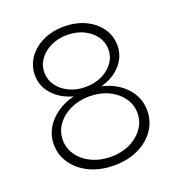

<svg xmlns="http://www.w3.org/2000/svg" viewBox="-131 -819 870 938"><g transform="rotate(-20 304.0 -350.0)"><path d="M305 11Q235 11 180 -14.5Q125 -40 93 -85Q61 -130 61 -187Q61 -231 83 -269Q105 -307 144 -334.5Q183 -362 233 -374Q169 -391 129.5 -434.5Q90 -478 90 -535Q90 -585 118 -625Q146 -665 194.5 -688Q243 -711 304 -711Q366 -711 414.5 -688Q463 -665 491 -625Q519 -585 519 -535Q519 -478 480 -434.5Q441 -391 377 -374Q454 -356 500.5 -305.5Q547 -255 547 -187Q547 -130 515.5 -85Q484 -40 429.5 -14.5Q375 11 305 11ZM304 -397Q352 -397 389.5 -415Q427 -433 449 -463.5Q471 -494 471 -532Q471 -570 449 -600.5Q427 -631 389.5 -649Q352 -667 304 -667Q257 -667 219.5 -649Q182 -631 160 -600.5Q138 -570 138 -532Q138 -494 160 -463.5Q182 -433 219.5 -415Q257 -397 304 -397ZM304 -34Q359 -34 402.5 -54.5Q446 -75 472 -111Q498 -147 498 -191Q498 -236 472 -271.5Q446 -307 402.5 -327.5Q359 -348 304 -348Q250 -348 206 -327.5Q162 -307 136 -271.5Q110 -236 110 -191Q110 -147 136 -111Q162 -75 206 -54.5Q250 -34 304 -34Z"/></g></svg>

Font: Red Hat Text Light
Style: Regular
Weight: 300
Designer: Pentagram, MCKL
Foundry: Pentagram, MCKL
Version: Version 1.023; ttfautohint (v1.8.3)